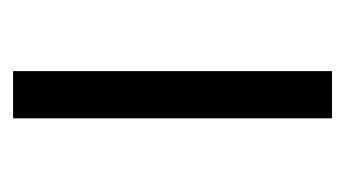

<svg xmlns="http://www.w3.org/2000/svg" viewBox="-140 -400 540 301"><g transform="rotate(-90 130.5 -250.0)"><path d="M95 0H169V-500H95Z"/></g></svg>

Font: TitilliumText22L
Style: 400 wt
Weight: 400
Designer: Campivisivi
Foundry: Campivisivi
Version: 1.000